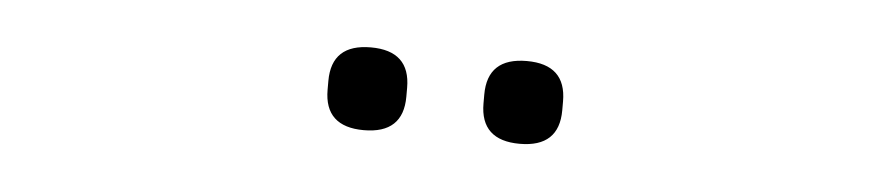

<svg xmlns="http://www.w3.org/2000/svg" viewBox="-24 -822 1104 238"><g transform="rotate(5 528.0 -703.5)"><path d="M382 -698V-709Q382 -755 431 -755Q480 -755 480 -709V-698Q480 -652 431 -652Q382 -652 382 -698ZM576 -698V-709Q576 -755 625 -755Q674 -755 674 -709V-698Q674 -652 625 -652Q576 -652 576 -698Z"/></g></svg>

Font: PlemolJP
Style: Regular
Weight: 400
Monospace: yes
Version: v2.0.4; ttfautohint (v1.8.4.7-5d5b-dirty) -l 6 -r 45 -G 200 